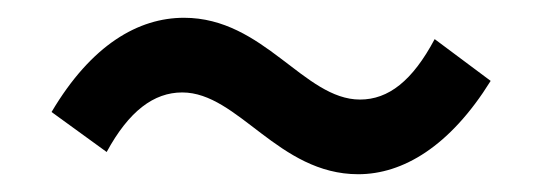

<svg xmlns="http://www.w3.org/2000/svg" viewBox="-20 -457 610 216"><path d="M383 -261C433 -261 486 -292 532 -366L469 -413C444 -366 417 -345 385 -345C322 -345 277 -437 187 -437C136 -437 83 -407 38 -331L100 -286C125 -332 153 -353 185 -353C248 -353 293 -261 383 -261Z"/></svg>

Font: コーポレート・ロゴ ver3 Medium
Style: Regular
Weight: 500
Designer: [KANA_main] LOGOTYPE.JP [Source Han Sans] Ryoko NISHIZUKA 西塚涼子 (kana, bopomofo & ideographs); Paul D. Hunt (Latin, Greek
Version: Version 12.001;FEAKit 1.0